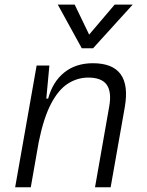

<svg xmlns="http://www.w3.org/2000/svg" viewBox="-20 -796 626 816"><path d="M44.4 0 135.7 -517.6H189.9L176.8 -377H184.6Q204.1 -448.7 253.2 -488Q302.2 -527.3 374.5 -527.3Q543 -527.3 510.3 -340.3L450.2 0H383.8L444.3 -344.2Q455.1 -405.3 433.6 -435.8Q412.1 -466.3 355 -466.3Q308.6 -466.3 268.3 -440.4Q228 -414.6 196.5 -354.2Q165 -293.9 144.5 -191.9L110.8 0ZM327.6 -590.8 225.6 -776.4H297.4L358.9 -648.9L467.3 -776.4H543.9L375.5 -590.8Z"/></svg>

Font: Cascadia Code Light
Style: Italic
Weight: 300
Italic angle: -10°
Monospace: yes
Designer: Aaron Bell
Foundry: Saja Typeworks
Version: Version 2404.023; ttfautohint (v1.8.4)